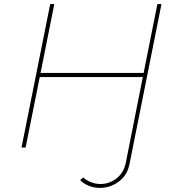

<svg xmlns="http://www.w3.org/2000/svg" viewBox="-20 -720 857 937"><path d="M386 146Q403 161 425 169.5Q447 178 470 178Q514 178 549 150.5Q584 123 594 74L677 -344H174L105 0H85L225 -700H245L178 -364H681L748 -700H768L612 81Q601 136 559.5 166.5Q518 197 467 197Q439 197 414 187Q389 177 371 159Z"/></svg>

Font: Montserrat Alternates Thin
Style: Italic
Weight: 250
Italic angle: -11.3°
Designer: Julieta Ulanovsky
Foundry: Julieta Ulanovsky
Version: Version 7.200